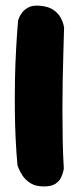

<svg xmlns="http://www.w3.org/2000/svg" viewBox="-20 -671 284 692"><path d="M138 1Q109 1 90.5 -10.5Q72 -22 62 -37Q52 -52 47.5 -63.5Q43 -75 43 -75Q39 -118 36.5 -169Q34 -220 33.5 -274.5Q33 -329 34 -384Q35 -439 38 -493Q41 -547 45 -596Q45 -596 48 -605Q51 -614 59.5 -625.5Q68 -637 84 -645Q100 -653 127 -650Q156 -647 173 -635Q190 -623 198 -608.5Q206 -594 208.5 -583Q211 -572 211 -572Q210 -533 208.5 -485Q207 -437 206 -384Q205 -331 205 -275.5Q205 -220 206 -166Q207 -112 210 -63Q210 -63 208 -53.5Q206 -44 200 -31Q194 -18 179.5 -8.5Q165 1 138 1Z"/></svg>

Font: Sour Gummy Black ExtraBold
Style: Regular
Weight: 800
Version: Version 1.000